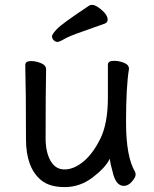

<svg xmlns="http://www.w3.org/2000/svg" viewBox="-20 -739 630 783"><path d="M485 19Q455 19 442 -27.5Q429 -74 428 -92Q410 -55 358 -15.5Q306 24 244 24Q182 24 148 -4Q86 -55 86 -171Q86 -368 83 -474Q83 -490 107 -490Q126 -490 147 -481.5Q168 -473 168 -456Q166 -368 166 -175Q166 -119 186 -83.5Q206 -48 243 -48Q281 -48 320 -80Q359 -112 389.5 -174Q420 -236 420 -342V-475Q420 -491 445 -491Q465 -491 485.5 -483Q506 -475 506 -458Q494 -385 494 -241Q494 -99 531 -38Q533 -34 533 -26Q533 -16 518 1.5Q503 19 485 19ZM192 -591Q192 -599 212 -620.5Q232 -642 345 -717Q349 -719 357 -719Q366 -719 381 -709Q419 -682 419 -659Q419 -648 408 -643Q359 -625 311 -608.5Q263 -592 242.5 -580Q222 -568 214 -568Q206 -568 199 -575Q192 -582 192 -591Z"/></svg>

Font: LXGW WenKai TC
Style: Bold
Weight: 700
Designer: LXGW / Fontworks Inc.
Foundry: LXGW / Fontworks Inc.
Version: Version 1.330;April 28, 2024